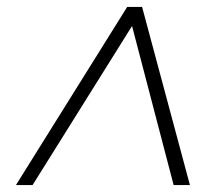

<svg xmlns="http://www.w3.org/2000/svg" viewBox="-20 -720 615 554"><path d="M26 -186 347 -700H390L528 -186H481L361 -645L74 -186Z"/></svg>

Font: DM Sans 24pt ExtraLight
Style: Italic
Weight: 250
Italic angle: -10°
Designer: Colophon Foundry, Jonny Pinhorn
Foundry: Colophon Foundry
Version: Version 4.004;gftools[0.9.30]